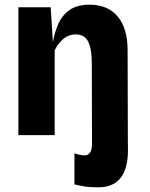

<svg xmlns="http://www.w3.org/2000/svg" viewBox="-20 -577 640 820"><path d="M399.5 223Q365.5 223 342.8 219.5Q320 216 298 210.5V77.5Q306.5 81 319 83.8Q331.5 86.5 343.5 86.5Q355 86.5 364 75.5Q373 64.5 373 34.5L372 -303.5Q372 -355.5 363.2 -382.8Q354.5 -410 339.2 -420Q324 -430 304.5 -430Q272.5 -430 249.5 -409.8Q226.5 -389.5 213.5 -362V0H58.5V-546H196.5L206 -396.5Q213 -438.5 229.2 -475.2Q245.5 -512 277.5 -534.5Q309.5 -557 362.5 -557Q440 -557 482.5 -506.8Q525 -456.5 525 -361.5L526 19.5Q526 31 526.2 43.5Q526.5 56 526.5 65.5Q526.5 116 512.8 151.2Q499 186.5 470.8 204.8Q442.5 223 399.5 223Z"/></svg>

Font: Spline Sans Mono
Style: Regular
Weight: 400
Monospace: yes
Designer: Eben Sorkin, Mirko Velimirovic
Foundry: Sorkin Type
Version: Version 1.004